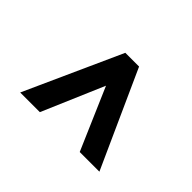

<svg xmlns="http://www.w3.org/2000/svg" viewBox="-106 -727 780 780"><g transform="rotate(-45 284.0 -337.5)"><path d="M492 -298V-377L76 -565V-452L342 -338L76 -223V-110Z"/></g></svg>

Font: Be Vietnam Pro SemiBold
Style: Regular
Weight: 600
Designer: Lam Bao, Tony Le, Vietanh Nguyen
Foundry: Yellow Type Foundry
Version: Version 1.002